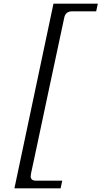

<svg xmlns="http://www.w3.org/2000/svg" viewBox="-20 -865 556 1052"><path d="M516 -845H273L59 167H312L321 125H178C158 125 148 117 148 101C148 95.7 151.3 78 158 48C161.3 33.3 165.8 12.5 171.5 -14.5C227.5 -281.1 261.7 -436.9 332 -768C336.7 -791.3 351 -803 375 -803H507Z"/></svg>

Font: fbb
Style: Italic
Weight: 400
Italic angle: -12°
Designer: David J. Perry, Michael Sharpe
Version: Version 0.991